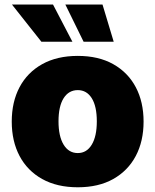

<svg xmlns="http://www.w3.org/2000/svg" viewBox="-20 -792 665 822"><path d="M313 9.8Q224.1 9.8 160.6 -25.6Q97.2 -61 63.7 -124.3Q30.3 -187.5 30.3 -271.5Q30.3 -355.5 63.7 -418.7Q97.2 -481.9 160.6 -517.3Q224.1 -552.7 313 -552.7Q401.9 -552.7 464.8 -517.3Q527.8 -481.9 561.3 -418.7Q594.7 -355.5 594.7 -271.5Q594.7 -187.5 561.3 -124.3Q527.8 -61 464.8 -25.6Q401.9 9.8 313 9.8ZM313 -136.7Q351.1 -136.7 372.8 -172.6Q394.5 -208.5 394.5 -272.5Q394.5 -336.9 372.8 -371.6Q351.1 -406.2 313 -406.2Q274.4 -406.2 252.4 -371.6Q230.5 -336.9 230.5 -272.5Q230.5 -208.5 252.4 -172.6Q274.4 -136.7 313 -136.7ZM157.2 -613.3 31.2 -772.5H207L290 -613.3ZM337.9 -613.3 259.8 -772.5H418.9L466.8 -613.3Z"/></svg>

Font: Inter Black
Style: Regular
Weight: 900
Designer: Rasmus Andersson
Foundry: rsms
Version: Version 4.000;git-a52131595